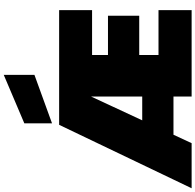

<svg xmlns="http://www.w3.org/2000/svg" viewBox="-29 -1015 1044 1026"><g transform="rotate(-90 493.0 -502.0)"><path d="M347 -894 606 -1004V-840L347 -746ZM490 -537 363 -264H490ZM952 -532H712V-447H922V-280H712V-177H952V0H490V-97H286L241 0H0L339 -708H952Z"/></g></svg>

Font: Poppins Black
Style: Regular
Weight: 900
Designer: Ninad Kale (Devanagari), Jonny Pinhorn (Latin)
Foundry: Indian Type Foundry
Version: Version 3.200;PS 1.000;hotconv 16.6.54;makeotf.lib2.5.65590